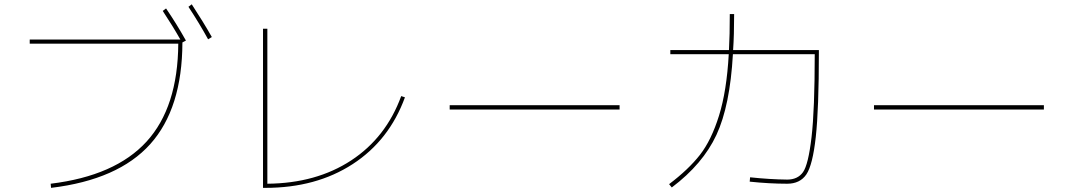

<svg xmlns="http://www.w3.org/2000/svg" viewBox="-20 -866 5040 905"><path d="M747.1 -814.5 762.7 -826.2Q811.5 -754.9 856.4 -674.8L839.8 -666Q838.9 -354.5 688 -186.5Q537.1 -18.6 220.7 19.5L218.8 0Q523.4 -37.1 670.9 -198.7Q818.4 -360.4 820.3 -660.2H120.1V-679.7H830.1Q794.9 -742.2 747.1 -814.5ZM868.2 -834 883.8 -845.7Q937.5 -763.7 978.5 -691.4L960.9 -680.7Q920.9 -753.9 868.2 -834Z M1240.2 0Q1470.7 -2 1635.3 -109.9Q1799.8 -217.8 1871.1 -413.1L1888.7 -407.2Q1814.5 -204.1 1642.1 -92.3Q1469.7 19.5 1230.5 19.5H1219.7V-730.5H1240.2Z M2099.6 -349.6V-370.1H2900.4V-349.6Z M3419.9 -799.8H3440.4Q3440.4 -699.2 3435.5 -629.9H3839.8V-620.1Q3839.8 -352.5 3825.2 -220.2Q3810.5 -87.9 3780.8 -43.9Q3751 0 3690.4 0Q3606.4 0 3513.7 -9.8L3515.6 -30.3Q3607.4 -20.5 3690.4 -19.5Q3740.2 -19.5 3765.1 -54.7Q3790 -89.8 3805.2 -219.2Q3820.3 -348.6 3820.3 -610.4H3434.6Q3420.9 -367.2 3356.9 -230Q3293 -92.8 3146.5 17.6L3133.8 2Q3225.6 -67.4 3279.3 -136.2Q3333 -205.1 3369.1 -320.8Q3405.3 -436.5 3415 -610.4H3139.6V-629.9H3416Q3419.9 -699.2 3419.9 -799.8Z M4099.6 -349.6V-370.1H4900.4V-349.6Z"/></svg>

Font: Mgen+ 1m thin
Style: Regular
Weight: 100
Designer: [Source Han Sans]
Ryoko NISHIZUKA  (kana & ideographs); Paul D. Hunt (Latin, Greek & Cyrillic); Wenlong ZHANG  (bopomofo
Version: Version 1.059.20150602